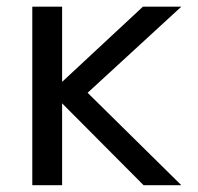

<svg xmlns="http://www.w3.org/2000/svg" viewBox="-20 -544 583 566"><path d="M163.1 -302.7 401.4 -524.4H514.6L238.3 -270.5L514.6 2H403.3L163.1 -239.3V2H75.2V-524.4H163.1Z"/></svg>

Font: irohakakuC Regular
Style: Regular
Weight: 400
Designer: [Source Han Sans]
Ryoko NISHIZUKA Ë•øÂ°öÊ∂ºÂ≠ê (kana & ideographs); Paul D. Hunt (Latin, Greek & Cyrillic); Wenlong ZHAN
Version: Version 1.001.20160904